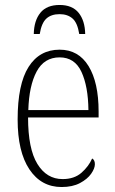

<svg xmlns="http://www.w3.org/2000/svg" viewBox="-20 -743 463 773"><path d="M228 10Q146 10 98.5 -61Q51 -132 51 -262Q51 -404 95 -473.5Q139 -543 220 -543Q296 -543 336.5 -477Q377 -411 377 -294V-270H93Q93 -144 130.5 -83Q168 -22 232 -22Q279 -22 308 -47.5Q337 -73 351 -105Q362 -99 362 -82Q362 -65 347 -43.5Q332 -22 302 -6Q272 10 228 10ZM336 -300Q335 -395 308 -453.5Q281 -512 220 -512Q158 -512 127.5 -455Q97 -398 94 -300ZM116 -606Q117 -660 142.5 -691.5Q168 -723 220 -723Q271 -723 296.5 -691.5Q322 -660 323 -606H299Q292 -651 272 -668.5Q252 -686 220 -686Q186 -686 166.5 -668Q147 -650 140 -606Z"/></svg>

Font: Noto Serif Condensed ExtraLight
Style: Regular
Weight: 200
Width: 3
Designer: Monotype Design Team
Foundry: Monotype Imaging Inc.
Version: Version 2.013; ttfautohint (v1.8.4.7-5d5b)